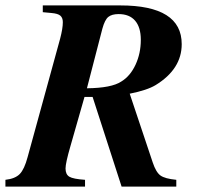

<svg xmlns="http://www.w3.org/2000/svg" viewBox="-48 -689 735 709"><path d="M110 -669H396Q623 -669 623 -526Q623 -434 527 -375Q496 -356 431 -343L516 -89Q528 -53 544.5 -41Q561 -29 603 -25V0H401L294 -331H264L212 -149Q194 -87 194 -67Q194 -45 208 -36.5Q222 -28 266 -25V0H-28V-25Q8 -29 25 -46.5Q42 -64 54 -109L174 -546Q184 -584 184 -607Q184 -623 175 -631Q166 -639 142 -641L110 -644ZM330 -583 273 -363Q364 -364 400 -388Q433 -408 452.5 -450Q472 -492 472 -542Q472 -588 451 -612.5Q430 -637 390 -637Q365 -637 352 -626.5Q339 -616 330 -583Z"/></svg>

Font: STIX
Style: Bold Italic
Weight: 700
Italic angle: -16.33°
Designer: MicroPress Inc., with final additions and corrections provided by Coen Hoffman, Elsevier (retired)
Version: Version 1.1.1